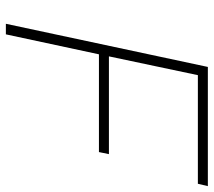

<svg xmlns="http://www.w3.org/2000/svg" viewBox="-57 -671 728 654"><g transform="rotate(90 307.0 -344.0)"><path d="M61 0 208 -688H614L606 -654H236L172 -351H505L498 -317H165L97 0Z"/></g></svg>

Font: Saira Thin Thin
Style: Italic
Weight: 250
Italic angle: -12°
Version: Version 1.101